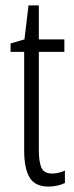

<svg xmlns="http://www.w3.org/2000/svg" viewBox="-20 -677 274 707"><path d="M172 -38Q184 -38 196.5 -41Q209 -44 219 -49V-3Q206 3 191 6.5Q176 10 158 10Q109 10 89 -23.5Q69 -57 69 -123V-486H19V-517L70 -532L85 -657H123V-532H217V-486H123V-126Q123 -81 132.5 -59.5Q142 -38 172 -38Z"/></svg>

Font: Noto Sans ExtraCondensed Light
Style: Regular
Weight: 300
Width: 2
Designer: Monotype Design Team
Foundry: Monotype Imaging Inc.
Version: Version 2.013; ttfautohint (v1.8.4.7-5d5b)